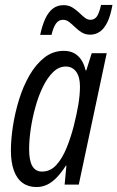

<svg xmlns="http://www.w3.org/2000/svg" viewBox="-20 -752 478 782"><path d="M128.4 9.8Q95.2 9.8 71.8 -7.3Q48.3 -24.4 36.4 -57.9Q24.4 -91.3 24.4 -139.2Q24.4 -184.1 32.7 -238.3Q41 -292.5 57.6 -346.4Q74.2 -400.4 100.1 -445.3Q126 -490.2 160.9 -517.6Q195.8 -544.9 240.2 -544.9Q263.2 -544.9 280.8 -535.9Q298.3 -526.9 310.5 -509Q322.8 -491.2 328.6 -465.3H331.5L353.5 -535.2H414.6L300.8 0H243.2L250.5 -77.6H248.5Q231 -50.3 212.4 -30.5Q193.8 -10.7 173.3 -0.5Q152.8 9.8 128.4 9.8ZM150.9 -53.2Q185.5 -53.2 210 -80.6Q234.4 -107.9 251.5 -150.4Q268.6 -192.9 280.3 -238.3Q292.5 -286.6 299.1 -326.2Q305.7 -365.7 305.7 -399.9Q305.7 -438.5 290.3 -459.7Q274.9 -481 247.6 -481Q219.7 -481 196.3 -458.3Q172.9 -435.5 154.8 -398.4Q136.7 -361.3 124.3 -316.4Q111.8 -271.5 105.2 -226.6Q98.6 -181.6 98.6 -144.5Q98.6 -97.7 111.8 -75.4Q125 -53.2 150.9 -53.2ZM143.6 -609.9Q151.9 -648.4 164.3 -675.5Q176.8 -702.6 195.1 -716.8Q213.4 -731 238.8 -731Q259.3 -731 274.2 -721.9Q289.1 -712.9 301.3 -701.2Q313.5 -689.5 324.7 -680.4Q335.9 -671.4 348.6 -671.4Q364.7 -671.4 374.3 -684.6Q383.8 -697.8 391.6 -731.9H438Q430.2 -687.5 417 -660.9Q403.8 -634.3 386.2 -622.6Q368.7 -610.8 347.2 -610.8Q327.6 -610.8 313 -619.9Q298.3 -628.9 285.9 -641.1Q273.4 -653.3 261.7 -662.4Q250 -671.4 236.8 -671.4Q218.8 -671.4 207.8 -655.8Q196.8 -640.1 189.9 -609.9Z"/></svg>

Font: Open Sans Condensed
Style: Italic
Weight: 400
Width: 3
Italic angle: -12°
Designer: Monotype Design Team
Foundry: Monotype Imaging Inc.
Version: Version 3.000